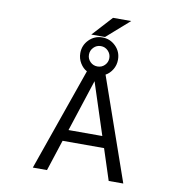

<svg xmlns="http://www.w3.org/2000/svg" viewBox="-109 -1174 1218 1278"><g transform="rotate(10 500.0 -535.0)"><path d="M552.7 -754.9Q573.2 -775.4 573.2 -803.7Q573.2 -832 553.2 -852.5Q533.2 -873 504.4 -873Q475.6 -873 455.6 -852.5Q435.5 -832 435.5 -803.7Q435.5 -775.4 455.6 -755.4Q475.6 -735.4 504.4 -735.4Q533.2 -735.4 552.7 -754.9ZM362.3 -208 293.9 2H198.2L441.4 -691.4Q415 -705.1 396 -735.8Q377 -766.6 377 -803.7Q377 -856.4 414.1 -894Q451.2 -931.6 503.9 -931.6Q556.6 -931.6 594.2 -894.5Q631.8 -857.4 631.8 -803.7Q631.8 -765.6 612.8 -735.4Q593.8 -705.1 567.4 -691.4L809.6 2H710.9L642.6 -208ZM388.7 -285.2H617.2L502.9 -635.7ZM520.5 -937.5H427.7L550.8 -1072.3H673.8Z"/></g></svg>

Font: GenEi Gothic M Regular
Style: Regular
Weight: 400
Designer: o_tamon (Modified); [Source Han Sans]
Ryoko NISHIZUKA  (kana & ideographs); Paul D. Hunt (Latin, Greek & Cyrillic); Wenl
Version: Version 1.1a;Original Version 1.004